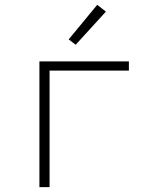

<svg xmlns="http://www.w3.org/2000/svg" viewBox="-20 -774 640 794"><path d="M143 0V-520H513V-482H185V0ZM293 -589 264 -611 382 -754 418 -726Z"/></svg>

Font: Zed Sans Extralight Extended
Style: Regular
Weight: 200
Width: 7
Designer: Belleve Invis
Foundry: Belleve Invis
Version: Version 1.0.0; ttfautohint (v1.8.4)